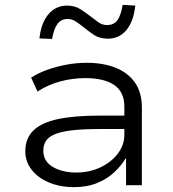

<svg xmlns="http://www.w3.org/2000/svg" viewBox="-20 -761 709 789"><path d="M284 8Q227 8 181.5 -11Q136 -30 110 -63.5Q84 -97 84 -139Q84 -193 118 -225.5Q152 -258 220 -272Q288 -286 392 -286H506V-231H396Q331 -231 285.5 -226.5Q240 -222 212 -212Q184 -202 171 -185Q158 -168 158 -142Q158 -98 197 -75Q236 -52 294 -52Q347 -52 392 -73Q437 -94 464 -129.5Q491 -165 491 -207V-323Q491 -383 449.5 -411.5Q408 -440 331 -440Q279 -440 229.5 -427Q180 -414 134 -385L108 -442Q139 -462 176.5 -475Q214 -488 254.5 -495.5Q295 -503 336 -503Q403 -503 454 -483Q505 -463 534 -422.5Q563 -382 563 -319V0H498V-110H496Q479 -81 450 -53.5Q421 -26 379.5 -9Q338 8 284 8ZM194 -601 142 -603Q149 -667 179 -702.5Q209 -738 256 -738Q288 -738 311.5 -722.5Q335 -707 353 -693Q367 -682 383.5 -670Q400 -658 420 -658Q448 -658 462.5 -678Q477 -698 484 -741L536 -738Q529 -673 499.5 -637.5Q470 -602 423 -602Q389 -602 365.5 -618Q342 -634 325 -648Q310 -660 293.5 -671.5Q277 -683 258 -683Q231 -683 216 -662.5Q201 -642 194 -601Z"/></svg>

Font: Nunito Sans 7pt SemiExpanded Light
Style: Regular
Weight: 300
Width: 6
Designer: Vernon Adams
Foundry: Vernon Adams
Version: Version 3.101;gftools[0.9.27]